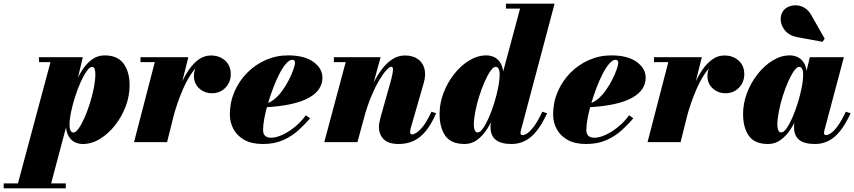

<svg xmlns="http://www.w3.org/2000/svg" viewBox="-160 -770 4628 1040"><path d="M-70 250 113.5 -433.5H51V-460H288.5L247 -285L221.5 -198.5L216.5 -151L110 250ZM-140 250V223.5H196.5V250ZM237.5 -52Q250.5 -52 266.2 -74.2Q282 -96.5 298 -132.8Q314 -169 327.2 -211.2Q340.5 -253.5 348.5 -294.8Q356.5 -336 356.5 -367.5Q356.5 -384 353 -395.8Q349.5 -407.5 338.5 -407.5Q326 -407.5 310 -385.2Q294 -363 277.8 -327.2Q261.5 -291.5 247.8 -249Q234 -206.5 225.2 -165Q216.5 -123.5 216.5 -91.5Q216.5 -74 222 -63Q227.5 -52 237.5 -52ZM288.5 10Q264 10 243 -1Q222 -12 209.2 -36.8Q196.5 -61.5 196.5 -101.5Q196.5 -116 201.2 -148.8Q206 -181.5 216.5 -223Q227 -264.5 243.8 -307.8Q260.5 -351 283.8 -387.8Q307 -424.5 337.5 -447.2Q368 -470 406.5 -470Q477 -470 509.5 -425.2Q542 -380.5 542 -307.5Q542 -250 520.8 -193.8Q499.5 -137.5 463.2 -91.5Q427 -45.5 381.8 -17.8Q336.5 10 288.5 10Z M566 0 678.5 -433.5H601V-460H860L745 0ZM763 -133Q772.5 -175.5 786.5 -222Q800.5 -268.5 819.5 -312.2Q838.5 -356 863 -391.8Q887.5 -427.5 917.2 -448.5Q947 -469.5 982.5 -469.5Q1028 -469.5 1059 -442.2Q1090 -415 1090 -368.5Q1090 -324.5 1061 -294.8Q1032 -265 988.5 -265Q947.5 -265 919 -291.2Q890.5 -317.5 890.5 -358.5Q890.5 -401 918.8 -426.8Q947 -452.5 990 -452.5Q1033 -452.5 1061 -431.2Q1089 -410 1089 -368.5L1062.5 -369Q1062.5 -406.5 1040.2 -425.2Q1018 -444 980 -444Q950.5 -444 924.2 -423.5Q898 -403 875.2 -369Q852.5 -335 834 -293.5Q815.5 -252 801.2 -210.2Q787 -168.5 778 -133Z M1263.5 10Q1203 10 1163.5 -12.2Q1124 -34.5 1104.5 -71Q1085 -107.5 1085 -150Q1085 -215.5 1110 -273.5Q1135 -331.5 1178.8 -375.8Q1222.5 -420 1279.5 -445Q1336.5 -470 1400.5 -470Q1488.5 -470 1537.5 -434.8Q1586.5 -399.5 1586.5 -349Q1586.5 -317 1569 -289.5Q1551.5 -262 1513.8 -240.8Q1476 -219.5 1415.2 -206Q1354.5 -192.5 1267.5 -188.5V-207.5Q1295.5 -209 1321.2 -228.8Q1347 -248.5 1368.2 -277.8Q1389.5 -307 1405 -337.8Q1420.5 -368.5 1429.2 -393.5Q1438 -418.5 1438 -428.5Q1438 -436.5 1435 -441.2Q1432 -446 1423 -446Q1407.5 -446 1389.8 -425.8Q1372 -405.5 1354.2 -371.5Q1336.5 -337.5 1320.8 -296.2Q1305 -255 1292.2 -212.2Q1279.5 -169.5 1272.2 -131.5Q1265 -93.5 1265 -67Q1265 -43 1277 -33.5Q1289 -24 1309 -24Q1335.5 -24 1369.2 -39.5Q1403 -55 1436.8 -82.2Q1470.5 -109.5 1496.5 -145.5L1519.5 -129.5Q1492.5 -97 1457 -64.8Q1421.5 -32.5 1374.2 -11.2Q1327 10 1263.5 10Z M2000 10Q1943.5 10 1918 -16.2Q1892.5 -42.5 1892.5 -82Q1892.5 -93.5 1895.5 -109Q1898.5 -124.5 1902 -137L1952 -314Q1963 -353 1966.5 -373.5Q1970 -394 1967.8 -401.2Q1965.5 -408.5 1960 -408.5Q1949.5 -408.5 1931.2 -388.2Q1913 -368 1891.5 -331Q1870 -294 1849.2 -243.5Q1828.5 -193 1812 -133H1795.5Q1807.5 -178.5 1824 -226Q1840.5 -273.5 1861.5 -317Q1882.5 -360.5 1908.5 -395Q1934.5 -429.5 1965.8 -449.5Q1997 -469.5 2033.5 -469.5Q2075 -469.5 2102.5 -450.8Q2130 -432 2139 -398.2Q2148 -364.5 2135 -319.5L2065 -77Q2064 -73.5 2062.8 -67.2Q2061.5 -61 2061.5 -57Q2061.5 -48.5 2064 -45.2Q2066.5 -42 2071.5 -42Q2091 -42 2119.2 -71.2Q2147.5 -100.5 2177 -165L2202.5 -156.5Q2175 -93.5 2144 -57.2Q2113 -21 2077.5 -5.5Q2042 10 2000 10ZM1596.5 0 1712.5 -433.5H1648.5V-460H1901.5L1776 0Z M2611.5 10Q2553 10 2525 -12.8Q2497 -35.5 2497 -81Q2497 -87 2497.5 -94.8Q2498 -102.5 2499.5 -110L2515.5 -183L2550 -264.5V-325L2657 -723.5H2580.5V-750H2844L2661.5 -63.5Q2659.5 -56 2659.5 -49Q2659.5 -44 2662.2 -41Q2665 -38 2670.5 -38Q2681 -38 2696.8 -48.5Q2712.5 -59 2733 -86.5Q2753.5 -114 2777.5 -165L2803.5 -156.5Q2776 -97 2746.5 -60.2Q2717 -23.5 2683.5 -6.8Q2650 10 2611.5 10ZM2357 10Q2283 10 2252 -34.8Q2221 -79.5 2221 -152.5Q2221 -210 2242.2 -266.2Q2263.5 -322.5 2299.8 -368.5Q2336 -414.5 2381.2 -442.2Q2426.5 -470 2474.5 -470Q2499 -470 2520 -459Q2541 -448 2554 -423.2Q2567 -398.5 2567 -358.5Q2567 -344 2562 -311.2Q2557 -278.5 2546.5 -237Q2536 -195.5 2519.2 -152.2Q2502.5 -109 2479.2 -72.2Q2456 -35.5 2425.5 -12.8Q2395 10 2357 10ZM2428 -52.5Q2440.5 -52.5 2456.2 -74.8Q2472 -97 2487.8 -132.8Q2503.5 -168.5 2516.8 -211Q2530 -253.5 2538.2 -295Q2546.5 -336.5 2546.5 -368.5Q2546.5 -380 2544 -389Q2541.5 -398 2536.8 -403Q2532 -408 2525.5 -408Q2512.5 -408 2496.8 -385.8Q2481 -363.5 2465 -327.2Q2449 -291 2435.8 -248.8Q2422.5 -206.5 2414.5 -165.2Q2406.5 -124 2406.5 -92.5Q2406.5 -76 2411.8 -64.2Q2417 -52.5 2428 -52.5Z M3014.5 10Q2954 10 2914.5 -12.2Q2875 -34.5 2855.5 -71Q2836 -107.5 2836 -150Q2836 -215.5 2861 -273.5Q2886 -331.5 2929.8 -375.8Q2973.5 -420 3030.5 -445Q3087.5 -470 3151.5 -470Q3239.5 -470 3288.5 -434.8Q3337.5 -399.5 3337.5 -349Q3337.5 -317 3320 -289.5Q3302.5 -262 3264.8 -240.8Q3227 -219.5 3166.2 -206Q3105.5 -192.5 3018.5 -188.5V-207.5Q3046.5 -209 3072.2 -228.8Q3098 -248.5 3119.2 -277.8Q3140.5 -307 3156 -337.8Q3171.5 -368.5 3180.2 -393.5Q3189 -418.5 3189 -428.5Q3189 -436.5 3186 -441.2Q3183 -446 3174 -446Q3158.5 -446 3140.8 -425.8Q3123 -405.5 3105.2 -371.5Q3087.5 -337.5 3071.8 -296.2Q3056 -255 3043.2 -212.2Q3030.5 -169.5 3023.2 -131.5Q3016 -93.5 3016 -67Q3016 -43 3028 -33.5Q3040 -24 3060 -24Q3086.5 -24 3120.2 -39.5Q3154 -55 3187.8 -82.2Q3221.5 -109.5 3247.5 -145.5L3270.5 -129.5Q3243.5 -97 3208 -64.8Q3172.5 -32.5 3125.2 -11.2Q3078 10 3014.5 10Z M3347.5 0 3460 -433.5H3382.5V-460H3641.5L3526.5 0ZM3544.5 -133Q3554 -175.5 3568 -222Q3582 -268.5 3601 -312.2Q3620 -356 3644.5 -391.8Q3669 -427.5 3698.8 -448.5Q3728.5 -469.5 3764 -469.5Q3809.5 -469.5 3840.5 -442.2Q3871.5 -415 3871.5 -368.5Q3871.5 -324.5 3842.5 -294.8Q3813.5 -265 3770 -265Q3729 -265 3700.5 -291.2Q3672 -317.5 3672 -358.5Q3672 -401 3700.2 -426.8Q3728.5 -452.5 3771.5 -452.5Q3814.5 -452.5 3842.5 -431.2Q3870.5 -410 3870.5 -368.5L3844 -369Q3844 -406.5 3821.8 -425.2Q3799.5 -444 3761.5 -444Q3732 -444 3705.8 -423.5Q3679.5 -403 3656.8 -369Q3634 -335 3615.5 -293.5Q3597 -252 3582.8 -210.2Q3568.5 -168.5 3559.5 -133Z M4000.5 10Q3927 10 3896 -34.8Q3865 -79.5 3865 -152.5Q3865 -210 3886.2 -266.2Q3907.5 -322.5 3943.8 -368.5Q3980 -414.5 4025.2 -442.2Q4070.5 -470 4118.5 -470Q4143 -470 4164 -459Q4185 -448 4198 -423.2Q4211 -398.5 4211 -358.5Q4211 -343 4206 -310Q4201 -277 4190.5 -235.2Q4180 -193.5 4163.2 -150.5Q4146.5 -107.5 4123.2 -71.2Q4100 -35 4069.2 -12.5Q4038.5 10 4000.5 10ZM4072 -52.5Q4084.5 -52.5 4100.2 -74.5Q4116 -96.5 4131.8 -132.2Q4147.5 -168 4160.8 -210.5Q4174 -253 4182.2 -294.2Q4190.5 -335.5 4190.5 -368Q4190.5 -380 4188 -389Q4185.5 -398 4180.8 -403Q4176 -408 4169.5 -408Q4156.5 -408 4140.8 -385.8Q4125 -363.5 4109 -327.2Q4093 -291 4079.8 -248.8Q4066.5 -206.5 4058.5 -165.2Q4050.5 -124 4050.5 -92.5Q4050.5 -76 4055.8 -64.2Q4061 -52.5 4072 -52.5ZM4255.5 10Q4196 10 4168.5 -12.8Q4141 -35.5 4141 -81Q4141 -90.5 4141.8 -97.8Q4142.5 -105 4143.5 -110L4159.5 -183L4186.5 -264.5L4201 -353.5L4226.5 -460H4411L4305.5 -63.5Q4303.5 -56 4303.5 -49Q4303.5 -44.5 4306.2 -41.2Q4309 -38 4314.5 -38Q4324.5 -38 4340.5 -48.5Q4356.5 -59 4377 -86.5Q4397.5 -114 4421.5 -165L4447.5 -156.5Q4420 -97 4390.5 -60.2Q4361 -23.5 4327.5 -6.8Q4294 10 4255.5 10ZM4295.5 -543.5 4157 -569Q4117.5 -576.5 4095.2 -601.2Q4073 -626 4069.2 -656.2Q4065.5 -686.5 4082 -710.5Q4092 -725 4111 -733.5Q4130 -742 4152.8 -741.2Q4175.5 -740.5 4197.2 -728Q4219 -715.5 4234.5 -688L4307 -560.5Z"/></svg>

Font: Bodoni Moda 9pt Black
Style: Italic
Weight: 900
Italic angle: -13°
Designer: Owen Earl
Foundry: indestructible type
Version: Version 2.004